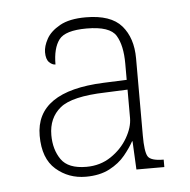

<svg xmlns="http://www.w3.org/2000/svg" viewBox="-36 -756 406 411"><g transform="rotate(-5 167.0 -550.0)"><path d="M133 -380Q96 -380 69 -403.5Q42 -427 42 -476Q42 -571 188 -577L238 -579V-614Q238 -653 225 -674.5Q212 -696 162 -696Q116 -696 102.5 -678Q89 -660 89 -625Q82 -625 75.5 -631.5Q69 -638 69 -653Q69 -666 77.5 -681.5Q86 -697 106.5 -708.5Q127 -720 162 -720Q216 -720 239 -693.5Q262 -667 262 -623V-457Q262 -423 268 -412.5Q274 -402 302 -402V-386H242L239 -447H238Q231 -434 218 -418Q205 -402 184 -391Q163 -380 133 -380ZM136 -401Q166 -401 189 -416.5Q212 -432 225 -454.5Q238 -477 238 -497V-558L190 -556Q118 -554 92.5 -533Q67 -512 67 -475Q67 -444 82 -422.5Q97 -401 136 -401Z"/></g></svg>

Font: Noto Serif Telugu Thin
Style: Regular
Weight: 100
Designer: Jelle Bosma - Monotype Design Team
Foundry: Monotype Imaging Inc.
Version: Version 2.005; ttfautohint (v1.8.4.7-5d5b)